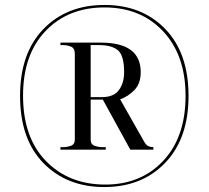

<svg xmlns="http://www.w3.org/2000/svg" viewBox="-20 -745 843 775"><path d="M401 10Q553 10 647 -88Q741 -186 741 -358Q741 -531 647 -628Q553 -725 402 -725Q249 -725 155 -627.5Q61 -530 61 -358Q61 -183 155.5 -86.5Q250 10 401 10ZM405 0Q258 0 165.5 -95Q73 -190 73 -359Q73 -525 164 -620Q255 -715 402 -715Q548 -715 638.5 -618.5Q729 -522 729 -358Q729 -192 639 -96Q549 0 405 0ZM224 -141H407V-151H393Q378 -151 362 -156.5Q346 -162 346 -182V-343H395L506 -141H599V-151Q588 -151 579 -155Q570 -159 562 -173L465 -344Q498 -356 523 -382Q548 -408 548 -454Q548 -573 387 -573H224V-563H235Q250 -563 266 -557Q282 -551 282 -528V-182Q282 -162 266 -156.5Q250 -151 235 -151H224ZM346 -353V-563H380Q432 -563 456.5 -541.5Q481 -520 481 -454Q481 -410 460 -381.5Q439 -353 392 -353Z"/></svg>

Font: Noto Serif Display SemiCondensed Extra
Style: Regular
Weight: 800
Width: 4
Designer: Monotype Design Team
Foundry: Monotype Imaging Inc.
Version: Version 1.900